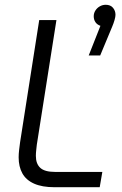

<svg xmlns="http://www.w3.org/2000/svg" viewBox="-20 -783 512 803"><path d="M208 0Q156 0 122.5 -15Q89 -30 73.5 -58Q58 -86 58 -125Q58 -139 60 -156.5Q62 -174 64 -188L144 -699H216L134 -178Q133 -168 131.5 -155Q130 -142 130 -131Q130 -98 148.5 -81Q167 -64 210 -64H408L397 0ZM351 -551 400 -675Q386 -680 379 -690.5Q372 -701 372 -715Q372 -728 379 -739Q386 -750 397.5 -756.5Q409 -763 422 -763Q442 -763 452.5 -750.5Q463 -738 463 -721Q463 -713 459 -699Q455 -685 449 -671L399 -551Z"/></svg>

Font: MuseoModerno Light
Style: Italic
Weight: 300
Italic angle: -9°
Designer: Pablo Cosgaya, Héctor Gatti, Marcela Romero, and the Authors of The MuseoModerno Project.
Foundry: Omnibus-Type Team
Version: Version 1.003